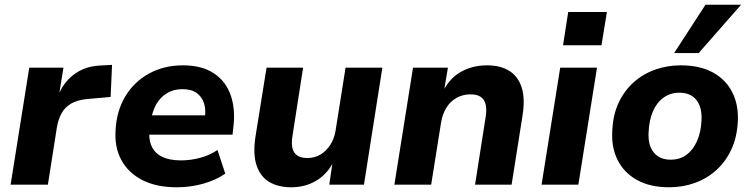

<svg xmlns="http://www.w3.org/2000/svg" viewBox="-20 -783 3187 814"><path d="M25 0 104 -496H249L229 -373H225Q245 -429 290.5 -465Q336 -501 401 -505L455 -508L449 -372L348 -363Q308 -359 282 -344Q256 -329 241.5 -303.5Q227 -278 221 -242L183 0Z M730 11Q643 11 583.5 -19.5Q524 -50 494.5 -104.5Q465 -159 470 -231Q474 -312 511 -374Q548 -436 611.5 -471Q675 -506 756 -506Q836 -506 887 -472Q938 -438 958.5 -378Q979 -318 969 -241L966 -212H592L604 -294H864L848 -279Q854 -317 845 -345Q836 -373 813.5 -389Q791 -405 753 -405Q716 -405 688 -388Q660 -371 643.5 -342.5Q627 -314 621 -278L616 -247Q608 -201 620.5 -168.5Q633 -136 665 -119.5Q697 -103 747 -103Q788 -103 829 -114Q870 -125 902 -147L935 -47Q895 -19 841 -4Q787 11 730 11Z M1215 11Q1159 11 1121 -12Q1083 -35 1067.5 -82.5Q1052 -130 1063 -203L1110 -496H1265L1220 -207Q1215 -177 1219.5 -156Q1224 -135 1240 -124Q1256 -113 1283 -113Q1314 -113 1339 -128Q1364 -143 1381 -170Q1398 -197 1403 -231L1445 -496H1601L1523 0H1376L1390 -96H1393Q1367 -44 1320 -16.5Q1273 11 1215 11Z M1652 0 1731 -496H1879L1863 -401H1861Q1889 -454 1937 -480Q1985 -506 2045 -506Q2101 -506 2138.5 -483Q2176 -460 2191.5 -412.5Q2207 -365 2195 -291L2149 0H1994L2039 -287Q2044 -319 2039 -340Q2034 -361 2018.5 -372Q2003 -383 1975 -383Q1942 -383 1915.5 -368Q1889 -353 1872.5 -326.5Q1856 -300 1850 -264L1808 0Z M2367 -591 2389 -732H2553L2530 -591ZM2276 0 2355 -496H2511L2432 0Z M2817 11Q2737 11 2681.5 -19.5Q2626 -50 2598.5 -104.5Q2571 -159 2576 -231Q2579 -297 2603 -348Q2627 -399 2667 -434.5Q2707 -470 2758 -488Q2809 -506 2866 -506Q2947 -506 3002 -476Q3057 -446 3084.5 -392Q3112 -338 3108 -265Q3104 -199 3080 -148Q3056 -97 3016.5 -61.5Q2977 -26 2926 -7.5Q2875 11 2817 11ZM2823 -106Q2863 -106 2891 -127Q2919 -148 2935.5 -186Q2952 -224 2954 -272Q2957 -328 2932.5 -359Q2908 -390 2860 -390Q2822 -390 2793 -369Q2764 -348 2748 -310.5Q2732 -273 2730 -225Q2726 -169 2751 -137.5Q2776 -106 2823 -106ZM2838 -558 2971 -763H3122L2942 -558Z"/></svg>

Font: Nunito Sans 10pt ExtraBold
Style: Italic
Weight: 800
Italic angle: -9°
Designer: Vernon Adams
Foundry: Vernon Adams
Version: Version 3.101;gftools[0.9.27]